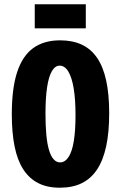

<svg xmlns="http://www.w3.org/2000/svg" viewBox="-20 -861 564 895"><path d="M259 14Q200 14 158 -7.5Q116 -29 88.5 -71.5Q61 -114 48 -178.5Q35 -243 35 -329Q35 -449 60 -525Q85 -601 135 -637Q185 -673 260 -673Q318 -673 361 -653Q404 -633 432.5 -591.5Q461 -550 475 -485.5Q489 -421 489 -333Q489 -245 475 -179.5Q461 -114 432.5 -71Q404 -28 361 -7Q318 14 259 14ZM260 -104Q283 -104 299.5 -129Q316 -154 324 -203Q332 -252 332 -323Q332 -398 323.5 -449Q315 -500 298.5 -527.5Q282 -555 258 -555Q237 -555 222 -529.5Q207 -504 199.5 -454Q192 -404 192 -331Q192 -275 196 -232.5Q200 -190 208.5 -161.5Q217 -133 230 -118.5Q243 -104 260 -104ZM142 -729V-841H380V-729Z"/></svg>

Font: Bricolage Grotesque 24pt Condensed ExtraBold
Style: Regular
Weight: 800
Width: 3
Designer: Mathieu Triay
Foundry: Atelier Triay
Version: Version 1.001;gftools[0.9.33.dev8+g029e19f]